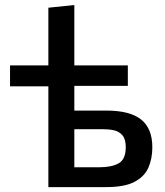

<svg xmlns="http://www.w3.org/2000/svg" viewBox="-20 -764 674 784"><path d="M177.5 0V-411.5H21V-497H177.5V-732.5L283.5 -743.5V-497H502V-413.5H283.5V-312.5H413.5Q510.5 -312.5 556.2 -276Q602 -239.5 602 -162.5Q602 -116 585.8 -79.2Q569.5 -42.5 528.8 -21.2Q488 0 413.5 0ZM283.5 -81H385.5Q436 -81 464.8 -97.2Q493.5 -113.5 493.5 -163.5Q493.5 -195.5 480.2 -211.2Q467 -227 446 -231.8Q425 -236.5 401 -236.5H283.5Z"/></svg>

Font: Heraclito Medium
Style: Regular
Weight: 500
Designer: Kostas Bartsokas (font) & Cristiano Sobral (main changes)
Foundry: Kostas Bartsokas (font) & Cristiano Sobral (main changes)
Version: Version 1.00;July 8, 2020;FontCreator 13.0.0.2655 64-bit